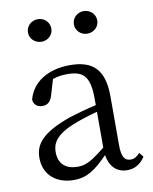

<svg xmlns="http://www.w3.org/2000/svg" viewBox="-87 -835 726 914"><g transform="rotate(-10 276.0 -378.0)"><path d="M380 -661C411 -661 437 -684 437 -715C437 -747 411 -770 380 -770C350 -770 324 -747 324 -715C324 -684 350 -661 380 -661ZM159 -661C189 -661 215 -684 215 -715C215 -747 189 -770 159 -770C128 -770 102 -747 102 -715C102 -684 128 -661 159 -661ZM360 -114C296 -63 267 -45 225 -45C171 -45 133 -72 133 -132C133 -172 151 -214 248 -251C275 -262 319 -276 360 -287ZM524 -59C509 -43 497 -35 479 -35C452 -35 436 -53 436 -111V-348C436 -478 382 -528 271 -528C165 -528 87 -479 66 -397C68 -373 85 -359 110 -359C136 -359 151 -374 159 -403L181 -477C207 -486 230 -488 251 -488C327 -488 360 -461 360 -351V-319C314 -309 266 -295 227 -283C91 -234 52 -185 52 -118C52 -32 116 14 196 14C261 14 301 -15 362 -77C371 -22 403 12 454 12C489 12 517 -2 541 -38Z"/></g></svg>

Font: Source Han Serif K
Style: Regular
Weight: 400
Designer: Ryoko NISHIZUKA 西塚涼子 (kana & ideographs); Frank Grießhammer (Latin, Greek & Cyrillic); Wenlong ZHANG 张文龙 (bopomofo); San
Foundry: Adobe Systems Incorporated
Version: Version 1.001;PS 1.001;hotconv 16.6.54;makeotf.lib2.5.65590